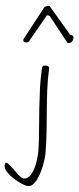

<svg xmlns="http://www.w3.org/2000/svg" viewBox="-248 -970 555 1345"><g transform="rotate(5 29.0 -297.5)"><path d="M-171.9 209Q-171.9 190.4 -164.6 189Q-157.2 187.5 -145.5 196.3Q-133.8 205.1 -118.2 219.7Q-102.5 234.4 -86.9 250Q-71.3 265.6 -57.1 276.4Q-43 287.1 -32.2 288.1Q-13.7 288.1 -0.5 276.9Q12.7 265.6 22.5 247.1Q32.2 228.5 38.6 205.6Q44.9 182.6 48.3 160.6Q51.8 138.7 53.2 119.6Q54.7 100.6 54.7 87.9Q52.7 13.7 46.4 -59.6Q40 -132.8 35.2 -205.1Q30.3 -277.3 27.3 -351.1Q24.4 -424.8 29.3 -500Q33.2 -509.8 40 -511.7Q46.9 -513.7 53.7 -513.7Q62.5 -513.7 68.8 -511.7Q75.2 -509.8 79.1 -500Q75.2 -418 79.1 -343.3Q83 -268.6 88.9 -195.8Q94.7 -123 100.1 -49.8Q105.5 23.4 105.5 102.5Q105.5 114.3 103 135.7Q100.6 157.2 95.7 183.1Q90.8 209 82.5 236.3Q74.2 263.7 63 286.1Q51.8 308.6 37.1 323.2Q22.5 337.9 3.9 337.9Q-13.7 337.9 -43 325.2Q-72.3 312.5 -100.6 294.4Q-128.9 276.4 -150.4 253.4Q-171.9 230.5 -171.9 209ZM-118.2 -677.7Q-118.2 -679.7 -117.7 -682.1Q-117.2 -684.6 -117.2 -685.5L6.8 -917Q8.8 -920.9 18.6 -926.8Q28.3 -932.6 39.1 -932.6Q39.1 -932.6 41 -932.1Q43 -931.6 43.9 -931.6L204.1 -745.1Q223.6 -741.2 227.1 -735.4Q230.5 -729.5 230.5 -719.7Q230.5 -715.8 228.5 -709.5Q226.6 -703.1 222.7 -697.8Q218.8 -692.4 212.4 -688.5Q206.1 -684.6 197.3 -684.6H193.4Q191.4 -684.6 191.4 -685.5L55.7 -856.4Q49.8 -865.2 37.1 -865.2H31.2L-79.1 -670.9Q-81.1 -668.9 -85.9 -666Q-90.8 -663.1 -92.8 -663.1Q-110.4 -663.1 -114.3 -667Q-118.2 -670.9 -118.2 -677.7Z"/></g></svg>

Font: Shadows Into Light
Style: Regular
Weight: 400
Designer: Kimberly Geswein
Foundry: Kimberly Geswein
Version: Version 001.000